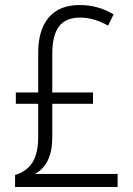

<svg xmlns="http://www.w3.org/2000/svg" viewBox="-20 -744 529 764"><path d="M432 -687 410 -642Q354 -674 298 -674Q242 -674 215 -639Q188 -604 188 -529V-376H350V-331H188V-198Q188 -89 119 -52H448V0H40V-48Q86 -61 109 -97.5Q132 -134 132 -199V-331H43V-376H132V-534Q132 -625 174 -674.5Q216 -724 297 -724Q370 -724 432 -687Z"/></svg>

Font: Noto Sans UI NarrowLight
Style: Regular
Weight: 300
Width: 4
Designer: Monotype Design Team
Foundry: Monotype Imaging Inc.
Version: Version 1.001